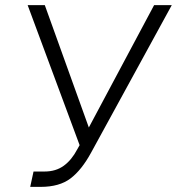

<svg xmlns="http://www.w3.org/2000/svg" viewBox="-20 -730 691 750"><path d="M98 0 111 -60H154Q198 -60 229 -82.5Q260 -105 282 -147L291 -163L88 -710H155L327 -232L582 -710H651L336 -134Q299 -66 255.5 -33Q212 0 139 0Z"/></svg>

Font: Raleway
Style: Italic
Weight: 400
Italic angle: -12°
Designer: Matt McInerney, Pablo Impallari, Rodrigo Fuenzalida
Foundry: Matt McInerney, Pablo Impallari, Rodrigo Fuenzalida
Version: Version 4.026